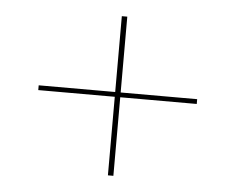

<svg xmlns="http://www.w3.org/2000/svg" viewBox="-41 -592 686 560"><g transform="rotate(5 302.0 -312.0)"><path d="M534 -309H310V-79H294V-309H70V-323H294V-545H310V-323H534Z"/></g></svg>

Font: Work Sans Hairline
Style: Regular
Weight: 400
Designer: Wei Huang
Foundry: Wei Huang
Version: Version 1.032